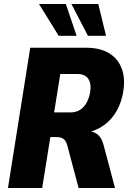

<svg xmlns="http://www.w3.org/2000/svg" viewBox="-20 -945 651 965"><path d="M20 0 132 -705H414Q483 -705 529 -677Q575 -649 593.5 -596Q612 -543 596 -466Q583 -409 554 -368Q525 -327 483.5 -303.5Q442 -280 389 -275L401 -285L437 -284Q458 -281 475.5 -264.5Q493 -248 502 -211L558 0H375L318 -215Q314 -230 307 -239Q300 -248 290 -252Q280 -256 267 -256H233L192 0ZM252 -380H334Q372 -380 397 -404.5Q422 -429 432 -475Q441 -522 424.5 -547.5Q408 -573 370 -573H283ZM422 -765 339 -925H474L513 -765ZM275 -765 176 -925H311L365 -765Z"/></svg>

Font: Nunito Sans 10pt Condensed Black
Style: Italic
Weight: 900
Width: 3
Italic angle: -9°
Designer: Vernon Adams
Foundry: Vernon Adams
Version: Version 3.101;gftools[0.9.27]